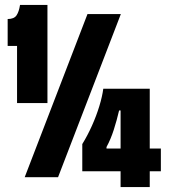

<svg xmlns="http://www.w3.org/2000/svg" viewBox="-20 -717 687 777"><path d="M49 -300V-531H11V-640Q37 -640 47 -655Q57 -670 61 -697H172V-300ZM80 0 334 -660H469L215 0ZM313 -24V-134Q334 -168 352 -208Q370 -248 382 -287.5Q394 -327 398 -358H586V-116H631V-24H586V40H468V-24ZM411 -116H468V-270H462Q453 -231 440.5 -192Q428 -153 411 -122Z"/></svg>

Font: Bricolage Grotesque 48pt Condensed Bricolage Grotesque 48pt Condensed Regular
Style: Bold
Weight: 700
Width: 3
Designer: Mathieu Triay
Foundry: Atelier Triay
Version: Version 1.000; ttfautohint (v1.8.4.7-5d5b);gftools[0.9.32]